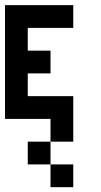

<svg xmlns="http://www.w3.org/2000/svg" viewBox="-20 -475 404 767"><path d="M0 -454.5H90.9V-363.6H0ZM0 -363.6H90.9V-272.7H0ZM0 -272.7H90.9V-181.8H0ZM0 -181.8H90.9V-90.9H0ZM0 -90.9H90.9V0H0ZM90.9 -454.5H181.8V-363.6H90.9ZM90.9 -90.9H181.8V0H90.9ZM90.9 -272.7H181.8V-181.8H90.9ZM181.8 -454.5H272.7V-363.6H181.8ZM181.8 -90.9H272.7V0H181.8ZM272.7 0V90.9H181.8V0ZM181.8 90.9V181.8H90.9V90.9ZM272.7 181.8V272.7H181.8V181.8Z"/></svg>

Font: Micro 5
Style: Regular
Weight: 400
Designer: Sarah Cadigan-Fried
Version: Version 1.000; ttfautohint (v1.8.4.7-5d5b)